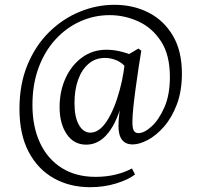

<svg xmlns="http://www.w3.org/2000/svg" viewBox="-20 -593 819 799"><path d="M355 186Q270 186 203.5 148.5Q137 111 99 38.5Q61 -34 61 -140Q61 -243 94.5 -323.5Q128 -404 184.5 -459.5Q241 -515 311.5 -544Q382 -573 456 -573Q535 -573 598.5 -540.5Q662 -508 699.5 -444.5Q737 -381 737 -287Q737 -214 716 -158.5Q695 -103 662.5 -66Q630 -29 595 -10.5Q560 8 532 8Q473 8 473 -69Q473 -89 476.5 -120.5Q480 -152 487 -187L493 -185Q470 -90 431 -40.5Q392 9 339 9Q287 9 257.5 -35Q228 -79 228 -147Q228 -213 252.5 -267Q277 -321 321 -353.5Q365 -386 423 -386Q449 -386 476.5 -380Q504 -374 530 -363L506 -310Q489 -332 465 -342Q441 -352 417 -352Q377 -352 348.5 -327.5Q320 -303 305 -261Q290 -219 290 -164Q290 -105 308.5 -73Q327 -41 356 -41Q393 -41 424.5 -89Q456 -137 478 -218Q488 -254 494 -292Q500 -330 502 -359L556 -391L568 -382Q563 -353 557 -313Q551 -273 545 -229.5Q539 -186 535 -148Q531 -110 531 -85Q531 -59 537 -49Q543 -39 556 -39Q580 -39 610.5 -66.5Q641 -94 664 -146Q687 -198 687 -273Q687 -364 650.5 -420.5Q614 -477 556.5 -503.5Q499 -530 436 -530Q372 -530 314 -504Q256 -478 211 -429Q166 -380 140.5 -311Q115 -242 115 -156Q115 -66 146.5 1.5Q178 69 237 106Q296 143 378 143Q422 143 461 133.5Q500 124 529 108L542 133Q514 155 463 170.5Q412 186 355 186Z"/></svg>

Font: Yrsa Light
Style: Regular
Weight: 300
Designer: Anna Giedrys (Yrsa+Rasa design), David Brezina (Yrsa art-direction, Rasa art-direction, design)
Foundry: Rosetta Type Foundry
Version: Version 2.004